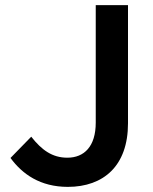

<svg xmlns="http://www.w3.org/2000/svg" viewBox="-20 -720 599 750"><path d="M245 10C315 10 374 -11 415 -52C456 -93 480 -155 480 -238V-700H354V-241C354 -148 309 -104 243 -104C184 -104 143 -134 102 -186L21 -103C67 -40 137 10 245 10Z"/></svg>

Font: Mission Medium
Style: Regular
Weight: 500
Version: Version 1.000;FEAKit 1.0